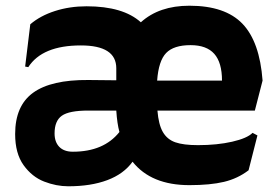

<svg xmlns="http://www.w3.org/2000/svg" viewBox="-20 -636 968 672"><path d="M864 -171 881 -162 850 -40Q812 -11 764 0.5Q716 12 643 12Q509 12 444 -70Q413 -27 355.5 -5.5Q298 16 219 16Q177 16 134.5 -0.5Q92 -17 62.5 -58Q33 -99 33 -167Q33 -266 96 -311.5Q159 -357 289 -356L387 -355V-397Q387 -477 263 -477Q128 -477 79 -401L68 -403L86 -551Q121 -581 172.5 -597.5Q224 -614 283 -614Q411 -614 473 -558Q537 -616 643 -616Q768 -616 828.5 -553Q889 -490 899 -354L872 -249H531Q535 -200 550 -174Q565 -148 593.5 -138Q622 -128 673 -128Q740 -128 792.5 -140Q845 -152 864 -171ZM530 -354H757Q757 -417 730 -447.5Q703 -478 647 -478Q588 -478 561.5 -450.5Q535 -423 530 -354ZM398 -174Q390 -203 387 -249H289Q222 -249 196.5 -231Q171 -213 171 -169Q171 -139 187.5 -122Q204 -105 235 -105Q343 -105 398 -174Z"/></svg>

Font: Farro
Style: Bold
Weight: 700
Designer: Aceler Chua
Foundry: Grayscale Limited
Version: Version 1.101